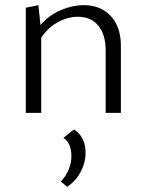

<svg xmlns="http://www.w3.org/2000/svg" viewBox="-20 -438 569 745"><path d="M449 -261V0H390V-242Q390 -304 361.5 -338.5Q333 -373 282 -373Q244 -373 205.5 -352.5Q167 -332 140 -292V0H80V-408L129 -418L137 -341Q170 -379 215.5 -398.5Q261 -418 305 -418Q370 -418 409.5 -376Q449 -334 449 -261ZM312 155Q312 193 293 229Q274 265 240 287L216 266Q235 247 246 221Q257 195 257 169Q257 116 226 97L267 64Q312 94 312 155Z"/></svg>

Font: Ysabeau Infant Semilight
Style: Regular
Weight: 300
Designer: Christian Thalmann (Catharsis Fonts)
Version: Version 0.003